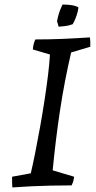

<svg xmlns="http://www.w3.org/2000/svg" viewBox="-20 -813 421 842"><path d="M34 9Q33 -3 33 -14.5Q33 -26 33 -38L115 -53Q124 -91 134.5 -143.5Q145 -196 155.5 -254.5Q166 -313 175 -371.5Q184 -430 190.5 -482.5Q197 -535 199 -574L124 -596Q125 -610 128 -621Q131 -632 135 -640Q195 -640 254.5 -642.5Q314 -645 374 -649Q376 -639 376 -629Q376 -619 376 -608L292 -583Q278 -523 265.5 -458.5Q253 -394 243 -327.5Q233 -261 225 -195Q217 -129 211 -66L305 -38Q304 -28 301.5 -19Q299 -10 294 0Q247 0 202.5 1Q158 2 116 4Q74 6 34 9ZM237 -696Q236 -700 235 -703.5Q234 -707 233 -711Q232 -715 230 -719Q233 -736 237.5 -751Q242 -766 247 -777Q252 -788 254 -793Q275 -793 289.5 -791Q304 -789 312.5 -786Q321 -783 324 -780Q322 -763 316.5 -747Q311 -731 306 -720.5Q301 -710 299 -707Q296 -706 291.5 -704.5Q287 -703 280 -701Q271 -699 260.5 -698Q250 -697 237 -696Z"/></svg>

Font: Labrada
Style: Italic
Weight: 400
Italic angle: -7°
Designer: Mercedes Jáuregui
Foundry: Omnibus-Type Team
Version: Version 1.000